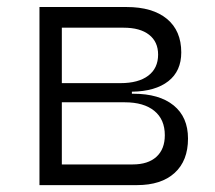

<svg xmlns="http://www.w3.org/2000/svg" viewBox="-20 -538 626 558"><path d="M94.7 0V-517.6H347.7Q423.3 -517.6 465.1 -483.2Q506.8 -448.7 506.8 -385.7Q506.8 -331.5 469.2 -302Q431.6 -272.5 363.3 -271.5V-265.6H367.2Q442.9 -265.6 484.6 -231.7Q526.4 -197.8 526.4 -135.3Q526.4 -70.8 487.5 -35.4Q448.7 0 377.9 0ZM159.7 -60.1H365.7Q410.2 -60.1 434.6 -82.3Q459 -104.5 459 -145Q459 -190.9 428.5 -215.8Q397.9 -240.7 342.8 -240.7H159.7ZM159.7 -296.4H330.1Q382.3 -296.4 410.9 -318.1Q439.5 -339.8 439.5 -379.4Q439.5 -416.5 413.3 -437Q387.2 -457.5 339.4 -457.5H159.7Z"/></svg>

Font: CaskaydiaCove NFP Light
Style: Regular
Weight: 300
Designer: Aaron Bell
Foundry: Saja Typeworks
Version: Version 2111.001; VTT 6.35;Nerd Fonts 3.1.1